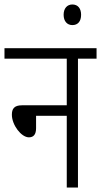

<svg xmlns="http://www.w3.org/2000/svg" viewBox="-20 -837 451 857"><path d="M0 -622V-575H278V-367H78C43 -367 33 -351 33 -325C33 -279 75 -224 109 -224C130 -224 141 -237 141 -265V-320H278V0H328V-575H411V-622Z M264 -771C264 -742 280 -725 303 -725C327 -725 342 -741 342 -771C342 -799 328 -817 303 -817C280 -817 264 -800 264 -771Z"/></svg>

Font: Noto Sans Devanagari UI ExtraCondensed Light
Style: Regular
Weight: 300
Width: 2
Designer: Jelle Bosma - Monotype Design Team
Foundry: Monotype Imaging Inc.
Version: Version 2.004